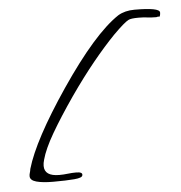

<svg xmlns="http://www.w3.org/2000/svg" viewBox="-42 -502 524 555"><g transform="rotate(-5 220.5 -224.5)"><path d="M91 13Q60 13 42 8Q24 3 24 -9Q24 -14 25.5 -18.5Q27 -23 28 -30Q52 -112 148 -254Q249 -403 320 -450Q340 -462 368 -462Q440 -462 441 -448V-446Q441 -444 440.5 -441.5Q440 -439 439 -436H433Q431 -435 428 -435Q415 -435 403 -436.5Q391 -438 378 -438Q355 -438 348 -434Q342 -431 331 -421.5Q320 -412 303 -395Q273 -364 239.5 -323Q206 -282 169 -229Q129 -171 103.5 -127Q78 -83 70 -53Q67 -43 67 -35Q67 -5 110 -5Q122 -5 134.5 -6.5Q147 -8 159 -8Q179 -8 176 2Q175 9 152 11Q129 13 91 13Z"/></g></svg>

Font: Grey Qo
Style: Regular
Weight: 400
Designer: Robert E. Leuschke
Foundry: Robert E. Leuschke
Version: Version 2.010